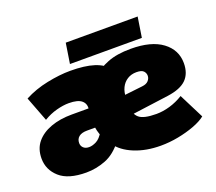

<svg xmlns="http://www.w3.org/2000/svg" viewBox="-97 -661 905 803"><g transform="rotate(-20 356.0 -259.5)"><path d="M161 10Q81 10 42.5 -24.5Q4 -59 4 -109Q4 -152 27.5 -180.5Q51 -209 92 -224Q133 -239 185 -239H287L256 -209L260 -234Q264 -259 247 -273.5Q230 -288 190 -288Q165 -288 135 -280Q105 -272 77 -255L35 -365Q82 -390 138.5 -401.5Q195 -413 242 -413Q306 -413 347 -400Q388 -387 412 -358L336 -354Q366 -380 407.5 -396.5Q449 -413 511 -413Q602 -413 651 -376.5Q700 -340 700 -281Q700 -235 674 -209Q648 -183 590 -175L345 -142V-231L503 -249Q522 -251 531 -261Q540 -271 540 -283Q540 -295 531.5 -304Q523 -313 500 -313Q477 -313 459.5 -302Q442 -291 432.5 -271.5Q423 -252 423 -226V-189Q423 -155 443 -137.5Q463 -120 520 -120Q549 -120 580 -129Q611 -138 640 -156L696 -45Q676 -29 642.5 -16.5Q609 -4 570 3.5Q531 11 492 11Q427 11 375.5 -10Q324 -31 298 -68L325 -69Q290 -23 247.5 -6.5Q205 10 161 10ZM208 -86Q223 -86 240.5 -95Q258 -104 273 -130L275 -102Q271 -111 266 -125.5Q261 -140 259 -154H223Q199 -154 186.5 -144Q174 -134 174 -116Q174 -103 183 -94.5Q192 -86 208 -86ZM251 -440 265 -530H585L571 -440Z"/></g></svg>

Font: Rokkitt SemiBold Black
Style: Italic
Weight: 900
Italic angle: -9°
Version: Version 3.103